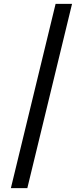

<svg xmlns="http://www.w3.org/2000/svg" viewBox="-20 -801 431 998"><path d="M354.5 -781 122 177H36.5L269 -781Z"/></svg>

Font: Merriweather Light 18pt
Style: Regular
Weight: 400
Version: Version 2.100